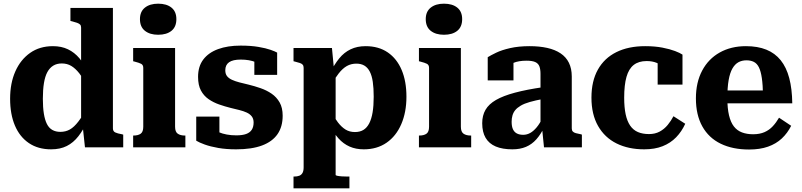

<svg xmlns="http://www.w3.org/2000/svg" viewBox="-20 -801 4360 1044"><path d="M594 -103Q594 -87 606.5 -81Q619 -75 643 -71L650 -69V0H442L429 -121L421 -115V-651Q421 -662 415.5 -667.5Q410 -673 399 -677Q388 -681 372 -685L363 -687V-758H594ZM268 -550Q314 -550 349.5 -533Q385 -516 412 -484Q439 -452 458 -405L456 -335Q432 -376 411 -402.5Q390 -429 367.5 -442.5Q345 -456 316 -456Q289 -456 269.5 -444Q250 -432 237.5 -409Q225 -386 219 -349.5Q213 -313 213 -264Q213 -217 218.5 -183Q224 -149 235 -127Q246 -105 264.5 -94.5Q283 -84 308 -84Q337 -84 360 -97Q383 -110 406 -140Q429 -170 456 -218L457 -146Q434 -96 406.5 -60.5Q379 -25 343 -7Q307 11 258 11Q187 11 137 -23Q87 -57 61 -118.5Q35 -180 35 -264Q35 -349 63.5 -413Q92 -477 144 -513.5Q196 -550 268 -550Z M840 -612Q795 -612 768 -633.5Q741 -655 741 -697Q741 -738 768 -759.5Q795 -781 840 -781Q886 -781 912.5 -759.5Q939 -738 939 -697Q939 -655 912.5 -633.5Q886 -612 840 -612ZM932 -540V-112Q932 -84 946.5 -74Q961 -64 985 -64H988V0H704V-64H706Q731 -64 745 -74Q759 -84 759 -112V-432Q759 -448 747.5 -454Q736 -460 712 -466L704 -468V-540Z M1359 -135Q1359 -155 1349 -168Q1339 -181 1321.5 -189Q1304 -197 1282 -202.5Q1260 -208 1235 -214Q1203 -222 1171.5 -233Q1140 -244 1114 -262Q1088 -280 1072.5 -309Q1057 -338 1057 -383Q1057 -440 1085.5 -477.5Q1114 -515 1166 -534Q1218 -553 1288 -553Q1344 -553 1385 -546Q1426 -539 1451.5 -530Q1477 -521 1487 -515V-394H1363V-490Q1378 -491 1386 -487.5Q1394 -484 1397 -477.5Q1400 -471 1399.5 -463Q1399 -455 1397 -447Q1385 -457 1369 -463.5Q1353 -470 1333 -473.5Q1313 -477 1289 -477Q1246 -477 1225.5 -462.5Q1205 -448 1205 -419Q1205 -399 1214.5 -387Q1224 -375 1241.5 -367Q1259 -359 1282 -353Q1305 -347 1331 -341Q1364 -333 1397 -321.5Q1430 -310 1457 -291.5Q1484 -273 1500.5 -244Q1517 -215 1517 -172Q1517 -112 1489 -71.5Q1461 -31 1405 -10Q1349 11 1264 11Q1210 11 1167 3.5Q1124 -4 1093.5 -15Q1063 -26 1047 -36V-167H1173V-40Q1155 -46 1144.5 -55.5Q1134 -65 1130.5 -75Q1127 -85 1129.5 -91.5Q1132 -98 1139 -99Q1152 -90 1170.5 -82Q1189 -74 1213 -69.5Q1237 -65 1265 -65Q1298 -65 1318.5 -72.5Q1339 -80 1349 -95.5Q1359 -111 1359 -135Z M1880 223H1576V159H1579Q1596 159 1607.5 154.5Q1619 150 1625 139Q1631 128 1631 109V-432Q1631 -443 1626 -449Q1621 -455 1610.5 -458.5Q1600 -462 1584 -466L1576 -468V-540H1785L1798 -404L1805 -399V150Q1805 153 1814.5 155Q1824 157 1838.5 158Q1853 159 1868 159H1880ZM1958 11Q1915 11 1881 -4Q1847 -19 1820.5 -48.5Q1794 -78 1774 -121L1777 -199Q1798 -161 1817.5 -135.5Q1837 -110 1859 -96.5Q1881 -83 1910 -83Q1937 -83 1956 -94.5Q1975 -106 1987.5 -130Q2000 -154 2006 -190Q2012 -226 2012 -275Q2012 -322 2007 -356Q2002 -390 1990.5 -412Q1979 -434 1961 -444.5Q1943 -455 1918 -455Q1889 -455 1866 -442Q1843 -429 1821.5 -401.5Q1800 -374 1775 -331L1774 -403Q1798 -451 1824.5 -483.5Q1851 -516 1886.5 -533Q1922 -550 1968 -550Q2039 -550 2088.5 -516Q2138 -482 2164 -420.5Q2190 -359 2190 -275Q2190 -191 2162 -126Q2134 -61 2082 -25Q2030 11 1958 11Z M2394 -612Q2349 -612 2322 -633.5Q2295 -655 2295 -697Q2295 -738 2322 -759.5Q2349 -781 2394 -781Q2440 -781 2466.5 -759.5Q2493 -738 2493 -697Q2493 -655 2466.5 -633.5Q2440 -612 2394 -612ZM2486 -540V-112Q2486 -84 2500.5 -74Q2515 -64 2539 -64H2542V0H2258V-64H2260Q2285 -64 2299 -74Q2313 -84 2313 -112V-432Q2313 -448 2301.5 -454Q2290 -460 2266 -466L2258 -468V-540Z M2933 -327V-263Q2891 -255 2861 -246.5Q2831 -238 2811.5 -226.5Q2792 -215 2781.5 -202Q2771 -189 2766.5 -173Q2762 -157 2762 -139Q2762 -113 2769.5 -97.5Q2777 -82 2791 -75Q2805 -68 2825 -68Q2845 -68 2863 -78Q2881 -88 2898.5 -109Q2916 -130 2932 -164L2941 -113Q2921 -71 2896.5 -43.5Q2872 -16 2840 -2.5Q2808 11 2766 11Q2712 11 2675.5 -4.5Q2639 -20 2620.5 -51.5Q2602 -83 2602 -131Q2602 -173 2620 -204Q2638 -235 2677 -257.5Q2716 -280 2779.5 -297Q2843 -314 2933 -327ZM2938 0 2927 -109 2919 -110V-399Q2919 -424 2913 -440Q2907 -456 2890.5 -463.5Q2874 -471 2843 -471Q2800 -471 2771.5 -459Q2743 -447 2731 -431Q2724 -437 2723.5 -445Q2723 -453 2728.5 -461Q2734 -469 2744.5 -474.5Q2755 -480 2772 -480V-364H2632V-490Q2648 -500 2678 -514.5Q2708 -529 2754 -539.5Q2800 -550 2860 -550Q2913 -550 2955.5 -540.5Q2998 -531 3028 -511Q3058 -491 3073.5 -459.5Q3089 -428 3089 -385V-103Q3089 -92 3094.5 -86Q3100 -80 3111 -77Q3122 -74 3138 -71L3144 -69V0Z M3509 -72Q3542 -72 3567 -85.5Q3592 -99 3610.5 -121.5Q3629 -144 3642 -169L3706 -128Q3687 -86 3656.5 -54.5Q3626 -23 3583 -6Q3540 11 3483 11Q3397 11 3332.5 -21Q3268 -53 3232 -116Q3196 -179 3196 -270Q3196 -360 3231 -422.5Q3266 -485 3331.5 -517.5Q3397 -550 3488 -550Q3541 -550 3582 -542Q3623 -534 3650.5 -523.5Q3678 -513 3691 -504V-341H3556V-487Q3569 -487 3576.5 -480.5Q3584 -474 3587.5 -465Q3591 -456 3591 -447Q3591 -438 3589 -432Q3573 -450 3550 -459.5Q3527 -469 3496 -469Q3453 -469 3426 -448Q3399 -427 3386.5 -383Q3374 -339 3374 -270Q3374 -217 3382 -179.5Q3390 -142 3406.5 -118Q3423 -94 3448.5 -83Q3474 -72 3509 -72Z M3935 -267Q3935 -212 3944 -174Q3953 -136 3970.5 -113.5Q3988 -91 4014.5 -81Q4041 -71 4075 -71Q4111 -71 4137 -82.5Q4163 -94 4182 -114.5Q4201 -135 4216 -161L4282 -117Q4262 -77 4231 -48Q4200 -19 4156 -3.5Q4112 12 4053 12Q3964 12 3899 -19.5Q3834 -51 3799 -113.5Q3764 -176 3764 -266Q3764 -353 3798 -417Q3832 -481 3893.5 -515.5Q3955 -550 4036 -550Q4100 -550 4147 -531Q4194 -512 4225 -473.5Q4256 -435 4271.5 -376.5Q4287 -318 4288 -239H3892V-309H4149L4129 -281Q4128 -339 4122.5 -376.5Q4117 -414 4106.5 -435Q4096 -456 4079 -464.5Q4062 -473 4039 -473Q4014 -473 3995 -462.5Q3976 -452 3962.5 -428.5Q3949 -405 3942 -365.5Q3935 -326 3935 -267Z"/></svg>

Font: Roboto Serif SemiCondensed
Style: Bold
Weight: 700
Width: 4
Designer: Greg Gazdowicz
Foundry: Commercial Type
Version: Version 1.007